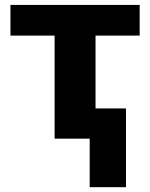

<svg xmlns="http://www.w3.org/2000/svg" viewBox="-20 -569 614 788"><path d="M22.9 -548.8V-422.9H204.1V0H348.1V199.2H497.1V-124H372.1V-422.9H553.2V-548.8Z"/></svg>

Font: Noto Reveo Sans
Style: Regular
Weight: 800
Designer: Monotype Design Team
Foundry: Monotype Imaging Inc.
Version: Version 2.007